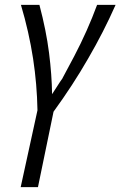

<svg xmlns="http://www.w3.org/2000/svg" viewBox="-20 -462 495 789"><path d="M65 307 134 -9Q132 -116 116 -221Q99 -331 66 -442H142Q170 -336 181.5 -245Q193 -154 194 -75Q237 -142 238 -142Q238 -142 238 -142Q238 -142 237 -141Q243 -153 285 -231Q340 -336 379 -442H455Q406 -331 342 -221Q280 -113 200 -3L136 307Z"/></svg>

Font: Isabella Sans
Style: Italic
Weight: 400
Italic angle: -12°
Designer: Christian Thalmann (Catharsis Fonts), Cristiano Sobral
Foundry: The Isabella Sans Project Authors
Version: Version 2.026; ttfautohint (v1.8.4.7-5d5b-dirty)